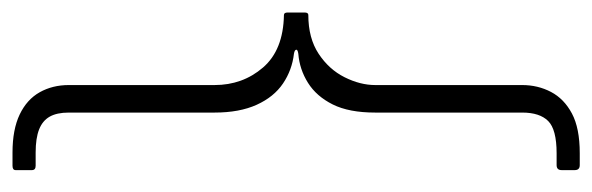

<svg xmlns="http://www.w3.org/2000/svg" viewBox="-340 -442 947 307"><g transform="rotate(-90 133.5 -288.5)"><path d="M151 -652V-419Q151 -374 179 -341.5Q207 -309 263 -308Q267 -308 267 -302V-275Q267 -269 263 -269Q226 -269 201 -252.5Q176 -236 163.5 -211Q151 -186 151 -162V73Q151 98 140 119Q129 140 105.5 152.5Q82 165 42 165H23Q15 165 15 157V136Q15 128 23 128H42Q80 128 93.5 114.5Q107 101 107 73V-162Q107 -204 120 -230Q133 -256 154.5 -269.5Q176 -283 201 -285Q208 -286 207.5 -288.5Q207 -291 201 -292Q175 -295 153.5 -309.5Q132 -324 119.5 -351.5Q107 -379 107 -419V-652Q107 -671 100.5 -682.5Q94 -694 80 -699.5Q66 -705 43 -705H22Q15 -705 15 -711V-737Q15 -742 22 -742H43Q80 -742 104 -730.5Q128 -719 139.5 -698.5Q151 -678 151 -652Z"/></g></svg>

Font: Libre Franklin Thin Thin
Style: Regular
Weight: 250
Version: Version 3.000